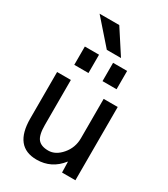

<svg xmlns="http://www.w3.org/2000/svg" viewBox="-232 -1064 1032 1179"><g transform="rotate(30 284.0 -475.0)"><path d="M67.4 -190.4V-519.5H165V-200.2Q165 -128.9 187.5 -101.6Q210 -74.2 261.2 -74.2Q312.5 -74.2 355 -124Q397.5 -173.8 397.5 -240.2V-519.5H497.1V0H402.3L400.4 -75.2H398.4Q332 9.8 226.6 9.8Q67.4 9.8 67.4 -190.4ZM114.3 -960H253.9L364.3 -790H263.7ZM136.7 -610.4V-740.2H237.3V-610.4ZM336.9 -610.4V-740.2H436.5V-610.4Z"/></g></svg>

Font: GenEi M Gothic v2 Medium
Style: Regular
Weight: 500
Version: Version 2.0